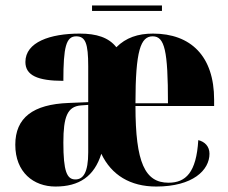

<svg xmlns="http://www.w3.org/2000/svg" viewBox="-20 -673 836 703"><path d="M317 -633H573V-653H317ZM183 10C270 10 325 -27 351 -110C388 -32 457 10 552 10C686 10 747 -50 747 -110C747 -137 730 -154 706 -160C699 -41 660 -4 597 -4C511 -4 476 -77 476 -285H764V-308C764 -467 679 -550 540 -550C485 -550 441 -535 406 -500C378 -536 333 -550 272 -550C164 -550 73 -519 73 -446C73 -397 118 -377 212 -377C212 -501 222 -540 259 -540C293 -540 303 -514 303 -430V-299L231 -296C101 -291 36 -242 36 -143C36 -42 103 10 183 10ZM595 -295H476C476 -488 495 -540 539 -540C583 -540 595 -488 595 -295ZM256 -16C225 -16 212 -45 212 -151C212 -246 227 -283 276 -287L303 -289V-115C303 -42 285 -16 256 -16Z"/></svg>

Font: Noto Serif Display Condensed Black
Style: Regular
Weight: 900
Width: 3
Designer: Monotype Design Team
Foundry: Monotype Imaging Inc.
Version: Version 2.009